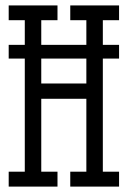

<svg xmlns="http://www.w3.org/2000/svg" viewBox="-20 -691 473 711"><path d="M360.8 -474.1V-55.2H420.9V0H240.2V-55.2H299.8V-325.2H132.8V-55.2H192.9V0H12.2V-55.2H71.8V-474.1H12.2V-524.9H71.8V-616.2H12.2V-670.9H192.9V-616.2H132.8V-524.9H299.8V-616.2H240.2V-670.9H420.9V-616.2H360.8V-524.9H420.9V-474.1ZM299.8 -381.8V-474.1H132.8V-381.8Z"/></svg>

Font: Stint Ultra Condensed
Style: Regular
Weight: 400
Width: 1
Designer: Astigmatic (AOETI)
Foundry: Astigmatic (AOETI)
Version: Version 1.000